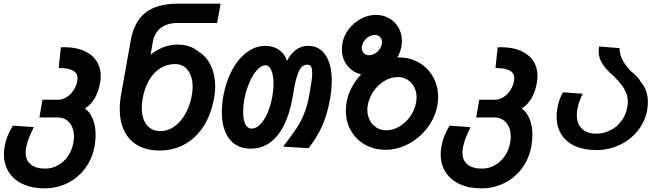

<svg xmlns="http://www.w3.org/2000/svg" viewBox="-20 -810 3640 1055"><path d="M1.5 37.5Q1.5 18.5 5.5 -5.5Q15 -62 50.5 -119.5L165.5 -111.5Q145 -68 136.5 -45.8Q128 -23.5 123.5 2.5Q121 17.5 121 28.5Q121 71 149 93.8Q177 116.5 228.5 116.5Q265.5 116.5 298.2 98.5Q331 80.5 353.5 47.8Q376 15 383.5 -27Q386.5 -43.5 386.5 -59Q386.5 -105.5 362.2 -135Q338 -164.5 297 -164.5H196.5L213.5 -262H299.5Q323.5 -262 346 -276Q368.5 -290 384 -313.8Q399.5 -337.5 404.5 -365.5Q406 -373 406 -379.5Q406 -437.5 302.5 -436L314.5 -550Q321.5 -550.5 335 -550.5Q395.5 -550.5 440.5 -531.2Q485.5 -512 509.5 -476Q533.5 -440 533.5 -392Q533.5 -373 530 -355.5Q521 -305 499.8 -269.2Q478.5 -233.5 447 -214Q474.5 -194 490 -156.2Q505.5 -118.5 505.5 -68.5Q505.5 -41.5 500 -8.5Q488 60.5 448.8 113.8Q409.5 167 351 196Q292.5 225 224 225Q157.5 225 107 202Q56.5 179 29 136.5Q1.5 94 1.5 37.5Z M638 -210.5Q638 -249.5 645 -287.5L698.5 -588.5Q717 -692.5 780.2 -741.2Q843.5 -790 960 -790H1192L1173 -683.5H954Q898 -683.5 863 -656Q828 -628.5 819.5 -579L807.5 -510Q838 -534.5 876.2 -549.8Q914.5 -565 954.5 -565Q991.5 -565 1020.5 -555Q1049.5 -545 1073.5 -524.5Q1116 -498 1139.2 -448.2Q1162.5 -398.5 1162.5 -335.5Q1162.5 -307.5 1157 -274.5Q1141 -183.5 1099.8 -118Q1058.5 -52.5 996.2 -17.8Q934 17 856 17Q787.5 17 738.2 -10.5Q689 -38 663.5 -89.2Q638 -140.5 638 -210.5ZM1034 -286Q1038.5 -311 1038.5 -332.5Q1038.5 -389 1012.8 -423.5Q987 -458 942 -458Q897.5 -458 860.5 -434.8Q823.5 -411.5 798.8 -368.8Q774 -326 764 -269Q759 -239 759 -217.5Q759 -158.5 786 -124Q813 -89.5 861.5 -89.5Q902 -89.5 937.8 -114.8Q973.5 -140 998.8 -184.5Q1024 -229 1034 -286Z M1199 -193.5Q1199 -235 1207 -281Q1221 -360.5 1254.5 -423.5Q1288 -486.5 1335.8 -522.2Q1383.5 -558 1437.5 -558Q1482 -558 1513.8 -536Q1545.5 -514 1557 -475.5Q1578.5 -517.5 1608 -537.8Q1637.5 -558 1672.5 -558Q1735 -558 1769 -506.8Q1803 -455.5 1803 -366.5Q1803 -321 1794 -268.5Q1780 -188.5 1754 -126.5Q1728 -64.5 1676 4L1536 -4Q1584 -67.5 1608 -103.2Q1632 -139 1650.2 -183Q1668.5 -227 1679 -285.5Q1687.5 -335 1691.5 -361.5Q1695.5 -388 1695.5 -409Q1695.5 -431 1689.8 -442.8Q1684 -454.5 1670.5 -454.5Q1638 -454.5 1622.2 -418.8Q1606.5 -383 1596.5 -326L1586.5 -268Q1571 -182 1539.5 -120.2Q1508 -58.5 1462 -25.8Q1416 7 1358 7Q1307.5 7 1271.8 -17Q1236 -41 1217.5 -86.2Q1199 -131.5 1199 -193.5ZM1476.5 -281Q1483 -320 1483 -350Q1483 -395 1471.2 -423.2Q1459.5 -451.5 1438.5 -451.5Q1415.5 -451.5 1392 -425Q1368.5 -398.5 1349.8 -355Q1331 -311.5 1322.5 -264Q1316 -228.5 1316 -196Q1316 -153.5 1327.8 -128.5Q1339.5 -103.5 1362.5 -103.5Q1387.5 -103.5 1410.5 -127.2Q1433.5 -151 1450.8 -191.5Q1468 -232 1476.5 -281Z M1880.5 -202Q1880.5 -227 1884.5 -248.5Q1892 -291 1912.8 -330Q1933.5 -369 1964.5 -401.5Q1916.5 -413 1887.5 -450.8Q1858.5 -488.5 1858.5 -539.5Q1858.5 -557 1861 -570Q1868.5 -613.5 1896.2 -649.8Q1924 -686 1963.5 -707Q2003 -728 2045 -728Q2086 -728 2118.8 -709.2Q2151.5 -690.5 2170 -657.8Q2188.5 -625 2188.5 -585Q2188.5 -570 2185.5 -554Q2180.5 -524 2163.5 -494.5H2171Q2233.5 -494.5 2283 -465.5Q2332.5 -436.5 2360 -386.8Q2387.5 -337 2387.5 -276.5Q2387.5 -256.5 2383.5 -231.5Q2371.5 -165 2329.2 -108.8Q2287 -52.5 2225.5 -19.8Q2164 13 2098 13Q2035.5 13 1985.8 -15Q1936 -43 1908.2 -92.2Q1880.5 -141.5 1880.5 -202ZM2266.5 -247Q2269 -262 2269 -274Q2269 -306 2256 -331.5Q2243 -357 2219.2 -371.8Q2195.5 -386.5 2165.5 -386.5Q2128 -386.5 2093 -365.8Q2058 -345 2033.2 -309.8Q2008.5 -274.5 2001 -233.5Q1998.5 -218.5 1998.5 -207Q1998.5 -175 2011.8 -149.2Q2025 -123.5 2048.8 -108.8Q2072.5 -94 2102 -94Q2139 -94 2174.2 -114.8Q2209.5 -135.5 2234.2 -170.5Q2259 -205.5 2266.5 -247ZM2078.5 -570Q2079 -573 2079 -578.5Q2079 -595.5 2068 -606.8Q2057 -618 2039.5 -618Q2014.5 -618 1993.8 -599Q1973 -580 1968.5 -554.5Q1968 -551.5 1968 -546Q1968 -529 1979 -517.8Q1990 -506.5 2007 -506.5Q2032 -506.5 2053 -525.5Q2074 -544.5 2078.5 -570Z M2401.5 37.5Q2401.5 18.5 2405.5 -5.5Q2415 -62 2450.5 -119.5L2565.5 -111.5Q2545 -68 2536.5 -45.8Q2528 -23.5 2523.5 2.5Q2521 17.5 2521 28.5Q2521 71 2549 93.8Q2577 116.5 2628.5 116.5Q2665.5 116.5 2698.2 98.5Q2731 80.5 2753.5 47.8Q2776 15 2783.5 -27Q2786.5 -43.5 2786.5 -59Q2786.5 -105.5 2762.2 -135Q2738 -164.5 2697 -164.5H2596.5L2613.5 -262H2699.5Q2723.5 -262 2746 -276Q2768.5 -290 2784 -313.8Q2799.5 -337.5 2804.5 -365.5Q2806 -373 2806 -379.5Q2806 -437.5 2702.5 -436L2714.5 -550Q2721.5 -550.5 2735 -550.5Q2795.5 -550.5 2840.5 -531.2Q2885.5 -512 2909.5 -476Q2933.5 -440 2933.5 -392Q2933.5 -373 2930 -355.5Q2921 -305 2899.8 -269.2Q2878.5 -233.5 2847 -214Q2874.5 -194 2890 -156.2Q2905.5 -118.5 2905.5 -68.5Q2905.5 -41.5 2900 -8.5Q2888 60.5 2848.8 113.8Q2809.5 167 2751 196Q2692.5 225 2624 225Q2557.5 225 2507 202Q2456.5 179 2429 136.5Q2401.5 94 2401.5 37.5Z M3038.5 -169.5Q3038.5 -193 3043 -217.5Q3050.5 -262.5 3073.5 -303L3182 -295Q3160 -250.5 3152.5 -211Q3149.5 -194 3149.5 -178Q3149.5 -129 3178 -102.2Q3206.5 -75.5 3257 -75.5Q3298 -75.5 3334 -93.8Q3370 -112 3394.5 -145Q3419 -178 3426.5 -220.5Q3429.5 -236.5 3429.5 -251Q3429.5 -278.5 3420 -301.2Q3410.5 -324 3396 -342.5Q3381.5 -361 3356 -388Q3327.5 -413 3309.5 -433.5Q3291.5 -454 3280.5 -477.5Q3269.5 -501 3269.5 -528.5Q3269.5 -539.5 3272 -554.5L3384.5 -545.5Q3385 -522 3390.5 -504Q3396 -486 3408.5 -466.8Q3421 -447.5 3445.5 -419.5Q3489.5 -386 3499.5 -361.5Q3540 -316.5 3540 -249Q3540 -229.5 3536 -204.5Q3525 -142.5 3485.2 -92.5Q3445.5 -42.5 3385.5 -14Q3325.5 14.5 3256.5 14.5Q3188.5 14.5 3139.5 -7.8Q3090.5 -30 3064.5 -71.5Q3038.5 -113 3038.5 -169.5Z"/></svg>

Font: JuliaMono BoldItalic
Style: Regular
Weight: 700
Italic angle: -9°
Monospace: yes
Designer: cormullion
Foundry: corm
Version: Version 0.049; ttfautohint (v1.8.4)